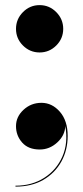

<svg xmlns="http://www.w3.org/2000/svg" viewBox="-20 -560 316 732"><path d="M41 -450Q41 -487 67.5 -513.8Q94 -540.5 131 -540.5Q168 -540.5 194.5 -513.8Q221 -487 221 -450Q221 -413 194.5 -386.5Q168 -360 131 -360Q94 -360 67.5 -386.5Q41 -413 41 -450ZM41 -79Q41 -115 69.8 -141.5Q98.5 -168 138 -168Q178.5 -168 208.2 -134Q238 -100 238 -41.5Q238 12.5 213.8 56.2Q189.5 100 145 125.8Q100.5 151.5 39 151.5V148Q101.5 148 148.5 118Q195.5 88 218 36.5Q240.5 -15 229 -79.5Q227.5 -43.5 198.2 -16.8Q169 10 131.5 10Q88 10 64.5 -16.5Q41 -43 41 -79Z"/></svg>

Font: Bodoni* 48pt
Style: Bold
Weight: 700
Version: Version 2.3